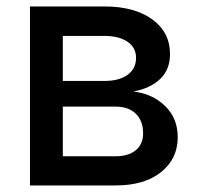

<svg xmlns="http://www.w3.org/2000/svg" viewBox="-20 -565 606 585"><path d="M71.3 0V-545.4H297.4Q389.6 -545.4 443.8 -506.1Q498 -466.8 498 -399.9Q498 -353.5 468.3 -324.7Q438.5 -295.9 386.2 -286.1Q443.8 -279.8 482.7 -242.4Q521.5 -205.1 521.5 -147Q521.5 -81.1 470.7 -40.5Q419.9 0 332 0ZM171.4 -318.4H298.8Q343.3 -318.4 368.9 -337.2Q394.5 -356 394.5 -388.7Q394.5 -419.9 368.7 -437.7Q342.8 -455.6 297.4 -455.6H171.4ZM171.4 -88.9H332Q371.6 -88.9 393.8 -107.4Q416 -126 416 -158.7Q416 -196.8 393.8 -218.5Q371.6 -240.2 332 -240.2H171.4Z"/></svg>

Font: Interop Med
Style: Regular
Weight: 500
Designer: Rasmus Andersson, Google, Jang Haemin
Foundry: jhaemin
Version: Version 1.007